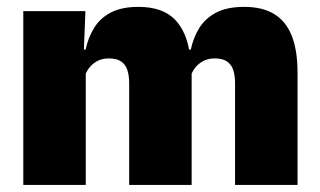

<svg xmlns="http://www.w3.org/2000/svg" viewBox="-20 -524 906 544"><path d="M646 0V-288Q646 -310 640.8 -325.8Q635.5 -341.5 623 -350Q610.5 -358.5 588.5 -358.5Q571 -358.5 557.8 -352Q544.5 -345.5 535.2 -334.8Q526 -324 521 -310.5L505.5 -383.5H520.5Q528 -418 545 -445.2Q562 -472.5 592.8 -488.5Q623.5 -504.5 672 -504.5Q724 -504.5 757.2 -484Q790.5 -463.5 806.8 -422.2Q823 -381 823 -318.5V0ZM46 0V-492.5H222L216.5 -352.5L223 -348V0ZM346 0V-288Q346 -310 340.8 -325.8Q335.5 -341.5 323 -350Q310.5 -358.5 288.5 -358.5Q271 -358.5 257.8 -352Q244.5 -345.5 235.2 -334.8Q226 -324 221 -310.5L194 -383.5H222.5Q230 -418 246.8 -445.2Q263.5 -472.5 294 -488.5Q324.5 -504.5 372 -504.5Q440.5 -504.5 475.2 -469Q510 -433.5 518.5 -366.5Q519.5 -356.5 521.2 -341Q523 -325.5 523 -314V0Z"/></svg>

Font: Anek Odia Medium ExtraBold
Style: Regular
Weight: 800
Version: Version 1.003